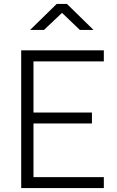

<svg xmlns="http://www.w3.org/2000/svg" viewBox="-20 -949 592 969"><path d="M87 0V-695H504V-639H149V-381H444V-326H149V-55H504V0ZM132 -798 266 -929H318L452 -798H383L293 -884L202 -798Z"/></svg>

Font: Titillium Web[RUS by Daymarius]
Style: Regular
Weight: 300
Designer: Cyrillization by Daymarius
Foundry: Cyrillization by Daymarius
Version: Version 1.002 September 12, 2018